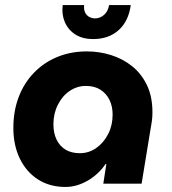

<svg xmlns="http://www.w3.org/2000/svg" viewBox="-20 -729 682 762"><path d="M240 13Q177 13 130.5 -17Q84 -47 58.5 -100Q33 -153 33 -221Q33 -288 54 -343.5Q75 -399 114.5 -440Q154 -481 207.5 -503Q261 -525 325 -525Q374 -525 420.5 -510.5Q467 -496 504 -466.5Q541 -437 563 -391.5Q585 -346 585 -283Q585 -269 583.5 -255Q582 -241 578 -220L542 0H390L402 -78H399Q370 -36 327 -11.5Q284 13 240 13ZM297 -121Q333 -121 362.5 -142Q392 -163 409.5 -197.5Q427 -232 427 -274Q427 -307 414.5 -332.5Q402 -358 378.5 -373Q355 -388 321 -388Q286 -388 256.5 -368Q227 -348 209.5 -313Q192 -278 192 -236Q192 -200 205 -174Q218 -148 241 -134.5Q264 -121 297 -121ZM350 -574Q307 -574 278.5 -592.5Q250 -611 237 -642Q224 -673 229 -709H314Q312 -692 317.5 -680Q323 -668 334 -662Q345 -656 357 -656Q377 -656 393 -670Q409 -684 413 -709H499Q490 -644 450.5 -609Q411 -574 350 -574Z"/></svg>

Font: MuseoModerno Thin
Style: Bold Italic
Weight: 700
Italic angle: -9°
Version: Version 1.003